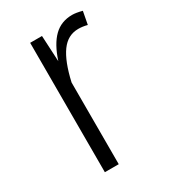

<svg xmlns="http://www.w3.org/2000/svg" viewBox="-140 -603 590 672"><g transform="rotate(-30 155.0 -267.0)"><path d="M259.8 -534.2Q275.4 -534.2 299.8 -527.8L290 -476.1Q271.5 -481 253.9 -481Q211.4 -481 184.3 -443.6Q157.2 -406.2 140.1 -330.1V0H84V-522.9H131.8L137.2 -418Q156.2 -476.6 185.8 -505.4Q215.3 -534.2 259.8 -534.2Z"/></g></svg>

Font: Fira Sans Compressed Light
Style: Regular
Weight: 300
Width: 1
Designer: Carrois Corporate & Edenspiekermann AG
Foundry: Carrois Corporate GbR & Edenspiekermann AG
Version: Version 4.203;PS 004.203;hotconv 1.0.88;makeotf.lib2.5.64775